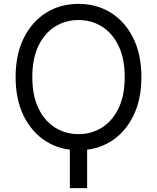

<svg xmlns="http://www.w3.org/2000/svg" viewBox="-20 -757 801 980"><path d="M424.7 -19.9V203.1H336.6V-19.9ZM701.7 -363.6Q701.7 -248.6 660.2 -164.8Q618.6 -81 546.2 -35.5Q473.7 9.9 380.7 9.9Q287.6 9.9 215.2 -35.5Q142.8 -81 101.2 -164.8Q59.7 -248.6 59.7 -363.6Q59.7 -478.7 101.2 -562.5Q142.8 -646.3 215.2 -691.8Q287.6 -737.2 380.7 -737.2Q473.7 -737.2 546.2 -691.8Q618.6 -646.3 660.2 -562.5Q701.7 -478.7 701.7 -363.6ZM616.5 -363.6Q616.5 -458.1 585 -523.1Q553.6 -588.1 500.2 -621.4Q446.7 -654.8 380.7 -654.8Q314.6 -654.8 261.2 -621.4Q207.7 -588.1 176.3 -523.1Q144.9 -458.1 144.9 -363.6Q144.9 -269.2 176.3 -204.2Q207.7 -139.2 261.2 -105.8Q314.6 -72.4 380.7 -72.4Q446.7 -72.4 500.2 -105.8Q553.6 -139.2 585 -204.2Q616.5 -269.2 616.5 -363.6Z"/></svg>

Font: InterMG
Style: Regular
Weight: 400
Designer: Rasmus Andersson
Foundry: rsms
Version: Version 3.019;December 26, 2023;FontCreator 15.0.0.2955 64-b